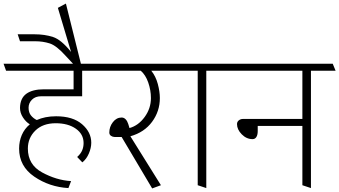

<svg xmlns="http://www.w3.org/2000/svg" viewBox="-31 -1037 1899 1075"><path d="M437 -236Q437 -286 393.5 -316.5Q350 -347 281 -347Q209 -347 167 -306Q125 -265 125 -205Q125 -115 205 -71.5Q285 -28 367 -23L352 16Q246 10 161 -48Q76 -106 76 -205Q76 -246 91 -281Q106 -316 136 -341Q114 -354 97.5 -379.5Q81 -405 81 -433Q82 -487 116.5 -512Q151 -537 215 -537H381V-641H3L-11 -680H521L537 -641H429V-498H199Q167 -498 148 -479Q129 -460 129 -434Q129 -407 142.5 -390.5Q156 -374 175 -365Q197 -375 224 -380.5Q251 -386 283 -386Q377 -386 428.5 -341.5Q480 -297 480 -238Q480 -209 466.5 -177.5Q453 -146 430 -128L401 -158Q421 -176 429 -195Q437 -214 437 -236Z M422 -680H378L336 -725Q285 -782 247 -794Q209 -806 166 -806H81L68 -845H163Q219 -845 265.5 -830Q312 -815 367 -746L293 -993L338 -1017Z M650 -270H611Q600 -270 590.5 -276.5Q581 -283 581 -295Q581 -327 601 -353Q621 -379 650 -379Q663 -379 672.5 -369Q682 -359 687 -343L694 -320Q744 -334 779 -382Q814 -430 814 -488Q814 -532 799 -575Q784 -618 757 -641H529L515 -680H944L960 -641H816Q841 -610 852.5 -567Q864 -524 864 -488Q864 -414 820.5 -355Q777 -296 699 -274L870 0L821 18Z M1076 0V-641H952L938 -680H1246L1262 -641H1124V16Z M1662 0V-332H1412V-303Q1412 -282 1404.5 -270Q1397 -258 1383 -258Q1349 -258 1322.5 -285Q1296 -312 1296 -342Q1296 -355 1306 -363Q1316 -371 1329 -371H1662V-641H1254L1240 -680H1832L1848 -641H1710V16Z"/></svg>

Font: Palanquin Thin
Style: Regular
Weight: 250
Designer: Pria Ravichandran
Version: Version 1.001